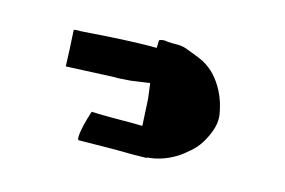

<svg xmlns="http://www.w3.org/2000/svg" viewBox="-69 -518 1137 765"><g transform="rotate(15 500.0 -135.5)"><path d="M438 -182Q413 -180 394 -179Q375 -178 375 -179L173 -170Q172 -190 171.5 -208Q171 -226 170 -245Q169 -262 168 -280.5Q167 -299 166 -319Q174 -321 181.5 -321Q189 -321 195 -321Q251 -325 307.5 -328.5Q364 -332 420 -334Q441 -335 462 -335Q483 -335 504 -335Q504 -349 504.5 -358Q505 -367 505 -367Q513 -371 521.5 -371.5Q530 -372 539 -370Q550 -369 560.5 -369Q571 -369 582 -369Q604 -369 625 -360Q643 -353 660.5 -346.5Q678 -340 694 -332Q725 -315 747 -290.5Q769 -266 785 -235Q796 -214 803 -191.5Q810 -169 814 -146Q820 -108 804 -69Q794 -43 779 -19.5Q764 4 743 22Q731 32 719 42Q707 52 693 60Q640 92 579 97V99Q563 99 548 99.5Q533 100 518 100Q463 99 409 99.5Q355 100 300 101Q294 101 294.5 87Q295 73 299 53Q303 33 308.5 14Q314 -5 317.5 -16Q321 -27 320 -22Q328 -22 336.5 -21.5Q345 -21 352 -21Q396 -20 440.5 -20.5Q485 -21 529 -20Q528 -44 526.5 -67.5Q525 -91 524 -116Q523 -136 520 -155Q517 -174 515 -193Q496 -190 476.5 -187.5Q457 -185 438 -182Z"/></g></svg>

Font: Palette Mosaic
Style: Regular
Weight: 400
Designer: Shibuyafont
Version: Version 1.001